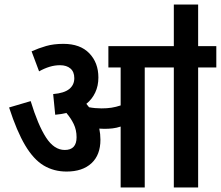

<svg xmlns="http://www.w3.org/2000/svg" viewBox="-20 -825 972 845"><path d="M422 -210Q422 -143 382.5 -106.5Q343 -70 273 -70Q217 -70 172.5 -96.5Q128 -123 91 -185Q54 -247 20 -352L115 -380Q147 -275 182.5 -220Q218 -165 265 -165Q317 -165 317 -221Q317 -253 304.5 -279Q292 -305 272 -328Q249 -322 223 -320L214 -411Q262 -415 284.5 -433Q307 -451 307 -481Q307 -509 290 -523.5Q273 -538 244 -538Q221 -538 198 -531Q175 -524 152 -511L119 -599Q150 -613 183 -622.5Q216 -632 259 -632Q333 -632 373 -590.5Q413 -549 413 -484Q413 -447 399 -417.5Q385 -388 360 -368Q366 -361 372 -353Q398 -348 427 -348Q451 -348 470.5 -351Q490 -354 511 -361V-528H457V-622H932V-528H852V0H745V-528H617V0H511V-268Q493 -262 475.5 -260Q458 -258 439 -258Q429 -258 417 -259Q422 -235 422 -210ZM745 -616V-805H852V-616Z"/></svg>

Font: Noto Sans Condensed SemiBold
Style: Italic
Weight: 600
Width: 3
Italic angle: -12°
Designer: Monotype Design Team
Foundry: Monotype Imaging Inc.
Version: Version 2.013; ttfautohint (v1.8.4.7-5d5b)